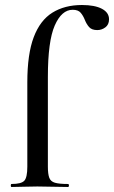

<svg xmlns="http://www.w3.org/2000/svg" viewBox="-20 -746 455 766"><path d="M26 0Q23 0 23 -6Q23 -12 26 -12Q65 -12 77 -25Q89 -38 89 -81V-418Q89 -530 114.5 -597.5Q140 -665 189 -695.5Q238 -726 307 -726Q358 -726 386.5 -711Q415 -696 415 -669Q415 -648 400.5 -637Q386 -626 368 -626Q346 -626 335.5 -638Q325 -650 318.5 -666.5Q312 -683 302 -695Q292 -707 270 -707Q226 -707 198.5 -644.5Q171 -582 171 -439V-81Q171 -52 176.5 -37Q182 -22 199 -17Q216 -12 251 -12Q255 -12 255 -6Q255 0 251 0Q220 0 190 -1Q160 -2 129 -2Q100 -2 74 -1Q48 0 26 0Z"/></svg>

Font: Cormorant SemiBold
Style: Regular
Weight: 600
Designer: Christian Thalmann (Catharsis Fonts)
Foundry: Catharsis Fonts
Version: Version 4.000